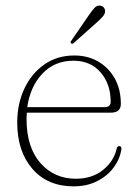

<svg xmlns="http://www.w3.org/2000/svg" viewBox="-20 -650 488 680"><path d="M408 -282Q408 -251 372.5 -251H75Q74 -240.5 74 -229Q74 -128.5 123 -72.8Q172 -17 248.5 -17Q306.5 -17 345 -48.2Q383.5 -79.5 393 -123Q395 -132.5 402 -132.5Q411 -132.5 410 -121.5Q404.5 -86 382 -56Q359.5 -26 323.2 -8Q287 10 241 10Q148.5 10 94.8 -52Q41 -114 41 -216Q41 -282.5 66.5 -336.5Q92 -390.5 137.5 -422Q183 -453.5 243.5 -453.5Q290.5 -453.5 327.8 -432Q365 -410.5 386.5 -372Q408 -333.5 408 -282ZM240 -435Q173.5 -435 130.2 -389.2Q87 -343.5 76.5 -270.5H350Q372 -270.5 372 -289.5Q372 -352.5 336.2 -393.8Q300.5 -435 240 -435ZM294.5 -596Q306 -613 314.8 -622.2Q323.5 -631.5 335 -630Q343.5 -629 348.2 -622.5Q353 -616 352 -608Q351 -599 343.2 -590.5Q335.5 -582 325 -572.5L241 -497.5Q236 -493 232 -496.5Q227.5 -499.5 233 -506.5Z"/></svg>

Font: Fraunces 72pt S050 Thin
Style: Regular
Weight: 100
Version: Version 1.000; ttfautohint (v1.8.3)